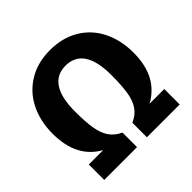

<svg xmlns="http://www.w3.org/2000/svg" viewBox="-178 -879 1047 1047"><g transform="rotate(-45 345.5 -355.0)"><path d="M658 -378Q658 -285 624.5 -221Q591 -157 523 -119H636V0H383V-112Q425 -130 447.5 -163Q470 -196 478 -246.5Q486 -297 486 -378Q486 -484 450.5 -537Q415 -590 345 -590Q276 -590 240.5 -536.5Q205 -483 205 -377Q205 -295 213.5 -245Q222 -195 244 -163Q266 -131 307 -112V0H54V-119H165Q33 -192 33 -377Q33 -473 70.5 -548.5Q108 -624 179 -667Q250 -710 345 -710Q441 -710 512 -667.5Q583 -625 620.5 -549.5Q658 -474 658 -378Z"/></g></svg>

Font: FiraGOUPP
Style: Bold
Weight: 700
Designer: bBox Type
Foundry: bBox Type GmbH
Version: Version 1.001